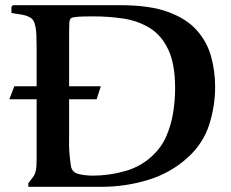

<svg xmlns="http://www.w3.org/2000/svg" viewBox="-20 -718 888 739"><path d="M371 1H89V-13Q100 -28 107 -36.5Q114 -45 117.5 -60Q121 -75 121 -106V-336H16L35 -386H121V-535Q121 -558 120 -583Q119 -608 114 -625Q110 -643 95.5 -651Q81 -659 62 -662Q43 -665 24 -668V-692L30 -698H445Q556 -698 627 -672Q698 -646 737.5 -601.5Q777 -557 792.5 -500.5Q808 -444 808 -384Q808 -309 785 -237.5Q762 -166 703 -112Q637 -52 550 -25.5Q463 1 371 1ZM368 -386 352 -336H246V-185Q245 -158 247 -131.5Q249 -105 253 -79Q257 -54 283.5 -48Q310 -42 337 -42Q399 -42 460 -59Q521 -76 565 -117Q601 -150 620 -193.5Q639 -237 646.5 -285Q654 -333 654 -378Q654 -472 627.5 -527.5Q601 -583 556 -610.5Q511 -638 455 -646.5Q399 -655 339 -655Q320 -655 299 -654.5Q278 -654 261 -651Q248 -649 247 -632.5Q246 -616 246 -575V-386Z"/></svg>

Font: Aref Ruqaa Ink
Style: Bold
Weight: 700
Designer: Abdullah Aref
Version: Version 1.005